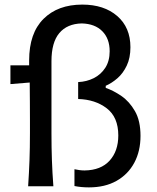

<svg xmlns="http://www.w3.org/2000/svg" viewBox="-20 -811 683 836"><path d="M367.2 4.9Q333.5 4.9 304.2 -1V-74.2Q312.5 -72.3 324.2 -70.6Q335.9 -68.8 348.1 -68.8Q419.4 -69.8 457.3 -111.6Q495.1 -153.3 495.1 -221.2Q495.1 -300.8 444.8 -339.4Q394.5 -377.9 320.3 -379.9V-453.6Q356.9 -455.1 388.2 -470.7Q419.4 -486.3 438.5 -515.9Q457.5 -545.4 457.5 -587.9Q457.5 -642.6 425.5 -675Q393.6 -707.5 335.9 -709Q272.5 -707.5 238.3 -667Q204.1 -626.5 204.1 -544.4V-231.9Q204.1 -166.5 206.1 -112.3Q208 -58.1 212.4 0H102.5Q106.4 -58.1 108.4 -112.3Q110.4 -166.5 110.4 -231.9V-284.7Q110.4 -326.7 110.1 -368.2Q109.9 -409.7 109.4 -451.7L25.4 -444.8V-526.4H106.9V-547.9Q106.9 -666.5 169.4 -728.8Q231.9 -791 338.4 -791Q433.1 -791 490.5 -741.2Q547.9 -691.4 547.9 -605.5Q547.9 -558.6 531.7 -524.9Q515.6 -491.2 491 -470Q466.3 -448.7 440.4 -437.5V-428.2Q473.6 -417 508.5 -393.1Q543.5 -369.1 567.6 -327.1Q591.8 -285.2 591.8 -219.2Q591.8 -152.8 564.7 -102.3Q537.6 -51.8 487.3 -23.4Q437 4.9 367.2 4.9Z"/></svg>

Font: Pinar-DS2-FD Medium
Style: Regular
Weight: 500
Designer: Amin Abedi
Version: Version 3.000